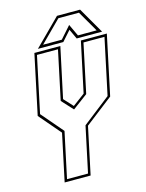

<svg xmlns="http://www.w3.org/2000/svg" viewBox="-127 -934 768 1011"><g transform="rotate(-15 257.0 -429.0)"><path d="M97 0 151.5 -257 50.5 -375 119.5 -700H261L202.5 -426L248 -376.5L314.5 -426L373 -700H514.5L445.5 -375L293 -257L238.5 0ZM113.5 -13.5H228L281 -262.5L433 -381L498 -686.5H383.5L327 -420L245 -359H244L188 -420L244.5 -686.5H130L65 -381L166.5 -262.5ZM285 -858H411L493 -716H354.5L329.5 -770L281.5 -716H143ZM289 -844 175 -730H277L334.5 -795L365 -730H467L401 -844Z"/></g></svg>

Font: Tourney Condensed Thin
Style: Italic
Weight: 100
Width: 3
Italic angle: -12°
Designer: Tyler Finck
Foundry: Etcetera Type Co
Version: Version 1.010; ttfautohint (v1.8.3)